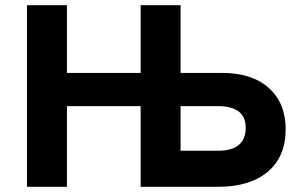

<svg xmlns="http://www.w3.org/2000/svg" viewBox="-20 -720 1155 740"><path d="M820 0H522V-311H238V0H84V-700H238V-439H522V-700H676V-439H835Q952 -439 1016.5 -380.5Q1081 -322 1081 -222Q1081 -116 1012 -58Q943 0 820 0ZM819 -311H676V-139H820Q927 -139 927 -228Q927 -311 819 -311Z"/></svg>

Font: Quicksand
Style: Bold
Weight: 700
Version: Version 3.000